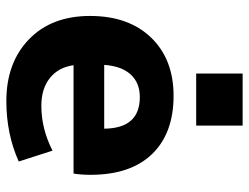

<svg xmlns="http://www.w3.org/2000/svg" viewBox="-112 -682 803 620"><g transform="rotate(90 290.0 -371.5)"><path d="M217 -603V-753H385V-603ZM189 -306H395Q394 -421 293 -421Q247 -421 220 -391.5Q193 -362 189 -306ZM190 -207Q197 -158 231.5 -130.5Q266 -103 321 -103Q395 -103 466 -139L501 -30Q412 10 306 10Q182 10 106.5 -63Q31 -136 31 -260Q31 -385 101 -457.5Q171 -530 289 -530Q410 -530 477 -460.5Q544 -391 544 -262Q544 -231 540 -207Z"/></g></svg>

Font: M PLUS 1p ExtraBold
Style: Regular
Weight: 800
Version: Version 1.062